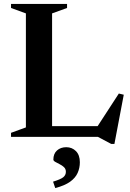

<svg xmlns="http://www.w3.org/2000/svg" viewBox="-20 -695 661 975"><path d="M561 36H545L477 0H172V-54.5H520L463.5 -35.5L583.5 -220L608.5 -214ZM244.5 -627V0H36V-20.5L111.5 -48V-627L36 -654.5V-675H320.5V-654.5ZM249.5 227.5Q288.5 215.5 301.5 204.8Q314.5 194 314.5 177.5Q314.5 163 305 154Q295.5 145 282.8 138.8Q270 132.5 260.5 127Q251 121.5 251 115.5Q251 85.5 269.5 69Q288 52.5 316.5 52.5Q346 52.5 365.8 72.5Q385.5 92.5 385.5 129Q385.5 158 374.2 183.2Q363 208.5 335.8 228Q308.5 247.5 260.5 260Z"/></svg>

Font: Newsreader 24pt SemiBold
Style: Regular
Weight: 600
Designer: Hugues Gentile
Foundry: Production Type
Version: Version 1.003